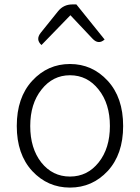

<svg xmlns="http://www.w3.org/2000/svg" viewBox="-20 -837 634 870"><path d="M126 -62Q56 -138 56 -266Q56 -395 126 -471Q196 -547 297 -547Q398 -547 468 -471Q538 -395 538 -266Q538 -138 468 -62Q398 13 297 13Q196 13 126 -62ZM427 -431Q376 -496 297 -496Q219 -496 168 -431Q117 -367 117 -266Q117 -165 167 -101Q218 -37 297 -37Q376 -37 427 -101Q478 -165 478 -266Q478 -367 427 -431ZM168 -633Q140 -658 165 -689L243 -786Q268 -817 308 -817H326L454 -658Q426 -633 399 -662L299 -768L168 -633Z"/></svg>

Font: Swei Half Moon CJK SC
Style: Light
Weight: 300
Version: Version 2.071